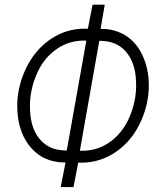

<svg xmlns="http://www.w3.org/2000/svg" viewBox="-20 -760 673 810"><path d="M398.9 -587.9 316.9 -124H330.1Q398.4 -125 452.6 -167.5Q506.8 -210 534.2 -286.1Q554.7 -343.3 554.2 -401.9Q554.2 -420.9 552.2 -439.9Q544.9 -504.4 509.8 -543.5Q474.6 -582.5 418.5 -586.9ZM335.4 -588.9Q264.6 -588.9 210 -546.4Q154.3 -503.9 127 -427.7Q106 -370.1 106.4 -311Q106.4 -292 108.4 -272.9Q115.7 -208.5 150.9 -169.4Q186 -130.4 242.2 -126L261.7 -125L344.2 -588.4ZM404.3 -638.2H412.6Q466.8 -636.7 509.3 -610.4Q551.8 -584 576.7 -535.6Q601.6 -487.3 606.9 -426.8Q607.9 -413.6 607.9 -400.4Q607.9 -325.2 576.7 -253.4Q540 -168.9 471.7 -121.1Q404.3 -73.7 322.8 -73.7Q321.8 -73.7 321.3 -73.7L310.1 -74.2L290 29.3H236.3L256.3 -74.7H247.6Q164.1 -76.7 112.3 -135Q60.5 -193.4 53.7 -286.1Q52.7 -299.3 52.7 -312.5Q52.7 -387.7 84 -459Q120.6 -543 188 -591.1Q255.4 -639.2 338.4 -639.2L350.6 -638.7L370.6 -740.2H421.9Z"/></svg>

Font: MAUL Condensed Light Italic
Style: Light Italic
Weight: 300
Italic angle: -12°
Designer: MAUL
Version: Version 1.0; 2020; ttfautohint (v1.8.3)